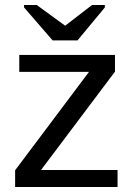

<svg xmlns="http://www.w3.org/2000/svg" viewBox="-20 -748 540 768"><path d="M450.2 -67.9V0H40.5V-66.9L335.9 -460.4H57.1V-528.3H439.9V-461.4L144 -67.9ZM399.4 -718.3 290 -586.4H190.4L76.2 -718.3V-728H127L240.2 -645.5H241.2L348.1 -728H399.4Z"/></svg>

Font: Arimo Nerd Font
Style: Regular
Weight: 400
Designer: Steve Matteson
Foundry: Monotype Imaging Inc.
Version: Version 1.33;Nerd Fonts 3.2.1